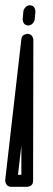

<svg xmlns="http://www.w3.org/2000/svg" viewBox="-20 -754 205 737"><path d="M84 -37H23Q6 -37 1 -54Q0 -58 0 -60Q0 -62 0 -63L62 -604Q64 -620 80 -623Q83 -624 85 -624Q102 -624 107 -607Q108 -604 108 -601L107 -60Q107 -43 91 -38Q87 -37 84 -37ZM62 -83V-195L49 -83ZM90 -656H89Q71 -657 68 -674Q67 -677 67 -679Q67 -679 67 -680L70 -713Q76 -731 93 -734H94Q112 -733 115 -716Q116 -713 116 -711Q116 -710 116 -710L113 -677Q107 -659 90 -656Z"/></svg>

Font: Santa Chrismast Display
Style: Regular
Weight: 400
Designer: MUHAMMAD YONI
Version: Version 001.000